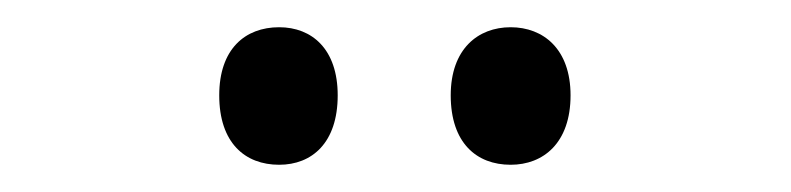

<svg xmlns="http://www.w3.org/2000/svg" viewBox="-20 -742 581 141"><path d="M141 -672C141 -637 160 -621 185 -621C209 -621 228 -637 228 -672C228 -706 209 -722 185 -722C160 -722 141 -706 141 -672ZM311 -672C311 -637 330 -621 355 -621C379 -621 399 -637 399 -672C399 -706 379 -722 355 -722C331 -722 311 -706 311 -672Z"/></svg>

Font: Noto Sans Lao UI Cond
Style: Regular
Weight: 400
Width: 3
Designer: Monotype Design Team
Foundry: Monotype Imaging Inc.
Version: Version 2.000